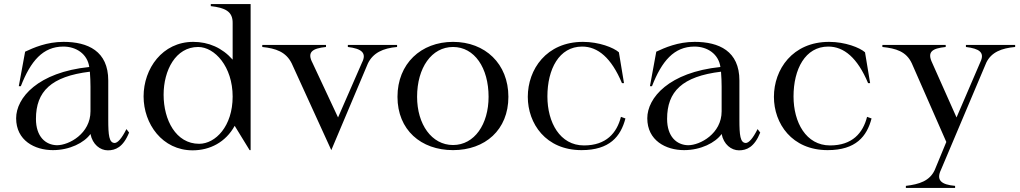

<svg xmlns="http://www.w3.org/2000/svg" viewBox="-20 -720 4995 940"><path d="M239 15C321 15 392 -21 423 -64C433 -13 470 16 508 16C545 16 583 1 612 -71L599 -88C576 -42 556 -20 541 -20C514 -21 510 -58 510 -134V-326C510 -470 410 -515 291 -515C208 -515 144 -486 103 -467L72 -298H82C130 -421 190 -492 290 -492C353 -492 408 -456 417 -392C165 -366 59 -241 59 -141C59 -32 150 15 239 15ZM259 -9C203 -10 156 -51 156 -138C156 -272 230 -346 420 -369C422 -349 423 -311 423 -296V-175C423 -66 318 -9 259 -9Z M923 16C1008 16 1085 -24 1129 -104L1202 15H1207V-700H1012V-690C1082 -682 1120 -664 1119 -607V-428C1068 -486 1001 -515 926 -515C775 -515 683 -384 683 -248C683 -113 775 16 923 16ZM955 -16C841 -16 781 -133 781 -256C781 -376 840 -490 950 -490C1031 -490 1119 -394 1119 -247C1119 -102 1035 -16 955 -16Z M1924 -490V-500H1683V-490C1750 -482 1777 -461 1752 -413L1635 -145L1510 -412C1482 -465 1509 -483 1576 -490V-500H1264V-490C1331 -483 1380 -466 1408 -410L1602 15L1781 -409C1806 -461 1855 -484 1924 -490Z M2198 15C2355 15 2469 -84 2469 -246C2469 -408 2355 -515 2198 -515C2041 -515 1926 -408 1926 -246C1926 -84 2041 15 2198 15ZM2198 -10C2093 -10 2022 -112 2022 -246C2022 -388 2093 -490 2198 -490C2303 -490 2372 -388 2372 -246C2372 -112 2303 -10 2198 -10Z M2827 15C2965 15 3019 -52 3042 -140L3020 -148C3000 -69 2948 -8 2839 -8C2721 -8 2660 -121 2660 -248C2660 -381 2717 -492 2830 -492C2907 -492 2973 -437 3025 -313H3035L3010 -464C2984 -487 2913 -515 2834 -515C2655 -515 2564 -380 2564 -246C2564 -115 2652 15 2827 15Z M3329 15C3411 15 3482 -21 3513 -64C3523 -13 3560 16 3598 16C3635 16 3673 1 3702 -71L3689 -88C3666 -42 3646 -20 3631 -20C3604 -21 3600 -58 3600 -134V-326C3600 -470 3500 -515 3381 -515C3298 -515 3234 -486 3193 -467L3162 -298H3172C3220 -421 3280 -492 3380 -492C3443 -492 3498 -456 3507 -392C3255 -366 3149 -241 3149 -141C3149 -32 3240 15 3329 15ZM3349 -9C3293 -10 3246 -51 3246 -138C3246 -272 3320 -346 3510 -369C3512 -349 3513 -311 3513 -296V-175C3513 -66 3408 -9 3349 -9Z M4032 15C4170 15 4224 -52 4247 -140L4225 -148C4205 -69 4153 -8 4044 -8C3926 -8 3865 -121 3865 -248C3865 -381 3922 -492 4035 -492C4112 -492 4178 -437 4230 -313H4240L4215 -464C4189 -487 4118 -515 4039 -515C3860 -515 3769 -380 3769 -246C3769 -115 3857 15 4032 15Z M4415 190V200H4656V190C4589 184 4562 163 4587 111L4809 -414C4834 -465 4884 -484 4950 -490V-500H4709V-490C4775 -482 4802 -463 4780 -417L4663 -145L4544 -412C4518 -466 4543 -483 4610 -490V-500H4300V-490C4367 -483 4417 -468 4444 -410L4613 -25L4556 113C4531 166 4481 182 4415 190Z"/></svg>

Font: Sprat
Style: Regular
Weight: 400
Designer: Ethan Nakache
Foundry: Collletttivo
Version: Version 2.000;Glyphs 3.2 (3217)